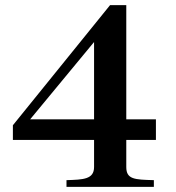

<svg xmlns="http://www.w3.org/2000/svg" viewBox="-20 -725 683 745"><path d="M30 -182V-239L407 -705H470V-262H585V-182H470V-77C470 -29 502 -28 577 -26V0H238V-26C303 -28 345 -29 345 -77V-182ZM97 -262H345V-562Z"/></svg>

Font: Ortica Linear
Style: Bold
Weight: 700
Designer: Benedetta Bovani
Foundry: Collletttivo
Version: Version 2.000;Glyphs 3.1.2 (3151)